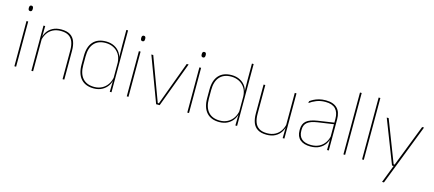

<svg xmlns="http://www.w3.org/2000/svg" viewBox="-58 -1242 4504 1992"><g transform="rotate(15 2194.0 -246.0)"><path d="M83 0V-485.5H101.5V0ZM92.5 -594.5Q82 -594.5 76.5 -601.2Q71 -608 71 -622V-626.5Q71 -640 76.5 -646.8Q82 -653.5 92.5 -653.5Q103 -653.5 108.2 -646.8Q113.5 -640 113.5 -626.5V-622Q113.5 -608 108.2 -601.2Q103 -594.5 92.5 -594.5Z M600.5 0V-310Q600.5 -363 586.2 -400.5Q572 -438 540 -458.2Q508 -478.5 454.5 -478.5Q405 -478.5 368.2 -458.8Q331.5 -439 309.5 -404.2Q287.5 -369.5 280.5 -325L271.5 -344H277Q281.5 -385 303.2 -419.2Q325 -453.5 363.5 -474.2Q402 -495 455.5 -495Q516 -495 551.8 -472.8Q587.5 -450.5 603.2 -409.2Q619 -368 619 -311V0ZM265.5 0V-485.5H284L282 -358.5H284V0Z M935.5 9.5Q846.5 9.5 799 -43.8Q751.5 -97 751.5 -197V-289.5Q751.5 -389.5 799.2 -442.2Q847 -495 937 -495Q987 -495 1027 -474.5Q1067 -454 1090.2 -417Q1113.5 -380 1114 -330H1120L1109 -313.5Q1106 -368.5 1081.8 -405Q1057.5 -441.5 1019.5 -460Q981.5 -478.5 936 -478.5Q856 -478.5 813 -430.2Q770 -382 770 -289.5V-197Q770 -104.5 813 -55.8Q856 -7 937.5 -7Q984 -7 1020.5 -26.5Q1057 -46 1080.5 -81Q1104 -116 1111 -162.5L1120 -144H1114.5Q1110 -101.5 1087 -66.8Q1064 -32 1025.5 -11.2Q987 9.5 935.5 9.5ZM1107.5 0 1110 -130.5 1109 -138V-346.5L1109.5 -356L1107.5 -494.5V-664.5H1126V0Z M1290 0V-485.5H1308.5V0ZM1299.5 -594.5Q1289 -594.5 1283.5 -601.2Q1278 -608 1278 -622V-626.5Q1278 -640 1283.5 -646.8Q1289 -653.5 1299.5 -653.5Q1310 -653.5 1315.2 -646.8Q1320.5 -640 1320.5 -626.5V-622Q1320.5 -608 1315.2 -601.2Q1310 -594.5 1299.5 -594.5Z M1630.5 -16.5 1804 -485.5H1824.5L1643.5 0H1605.5L1424 -485.5H1444.5L1618.5 -16.5Z M1940 0V-485.5H1958.5V0ZM1949.5 -594.5Q1939 -594.5 1933.5 -601.2Q1928 -608 1928 -622V-626.5Q1928 -640 1933.5 -646.8Q1939 -653.5 1949.5 -653.5Q1960 -653.5 1965.2 -646.8Q1970.5 -640 1970.5 -626.5V-622Q1970.5 -608 1965.2 -601.2Q1960 -594.5 1949.5 -594.5Z M2284.5 9.5Q2195.5 9.5 2148 -43.8Q2100.5 -97 2100.5 -197V-289.5Q2100.5 -389.5 2148.2 -442.2Q2196 -495 2286 -495Q2336 -495 2376 -474.5Q2416 -454 2439.2 -417Q2462.5 -380 2463 -330H2469L2458 -313.5Q2455 -368.5 2430.8 -405Q2406.5 -441.5 2368.5 -460Q2330.5 -478.5 2285 -478.5Q2205 -478.5 2162 -430.2Q2119 -382 2119 -289.5V-197Q2119 -104.5 2162 -55.8Q2205 -7 2286.5 -7Q2333 -7 2369.5 -26.5Q2406 -46 2429.5 -81Q2453 -116 2460 -162.5L2469 -144H2463.5Q2459 -101.5 2436 -66.8Q2413 -32 2374.5 -11.2Q2336 9.5 2284.5 9.5ZM2456.5 0 2459 -130.5 2458 -138V-346.5L2458.5 -356L2456.5 -494.5V-664.5H2475V0Z M2648 -485.5V-175.5Q2648 -123 2662.2 -85.2Q2676.5 -47.5 2708.5 -27.2Q2740.5 -7 2794 -7Q2844 -7 2880.5 -26.8Q2917 -46.5 2939.2 -81.2Q2961.5 -116 2968 -160.5L2977 -141.5H2971.5Q2967 -101 2945.2 -66.5Q2923.5 -32 2885.2 -11.2Q2847 9.5 2793 9.5Q2733 9.5 2697 -12.8Q2661 -35 2645.2 -76.2Q2629.5 -117.5 2629.5 -174.5V-485.5ZM2983 -485.5V0H2964.5L2966.5 -127H2964.5V-485.5Z M3441 0 3443 -128 3441.5 -131.5V-292V-334.5Q3441.5 -404.5 3406.2 -441.2Q3371 -478 3297.5 -478Q3243 -478 3200 -460.2Q3157 -442.5 3127.5 -420L3130 -441Q3145.5 -453 3169.2 -465.5Q3193 -478 3225.2 -486.5Q3257.5 -495 3297.5 -495Q3339 -495 3369.5 -484.2Q3400 -473.5 3420.2 -453Q3440.5 -432.5 3450.2 -402.8Q3460 -373 3460 -335V0ZM3264 9.5Q3191.5 9.5 3152.2 -24.2Q3113 -58 3113 -123V-134.5Q3113 -192.5 3149 -224.2Q3185 -256 3269.5 -268.5L3450.5 -295.5L3451 -278.5L3273 -252.5Q3198 -241.5 3164.8 -214.5Q3131.5 -187.5 3131.5 -135.5V-124Q3131.5 -66.5 3166.2 -36.8Q3201 -7 3266.5 -7Q3318.5 -7 3355.8 -27.2Q3393 -47.5 3415.5 -82.2Q3438 -117 3444.5 -160.5L3454 -142H3448Q3444 -102.5 3422 -67.8Q3400 -33 3360.5 -11.8Q3321 9.5 3264 9.5Z M3617 0V-664.5H3635.5V0Z M3817.5 0V-664.5H3836V0Z M4164.5 -35.5 4156 -31 4332.5 -485.5H4353L4098.5 172H4078L4154.5 -26.5L4159.5 -19H4134L3952.5 -485.5H3973L4147 -35.5Z"/></g></svg>

Font: Anek Telugu Medium Thin
Style: Regular
Weight: 250
Version: Version 1.003